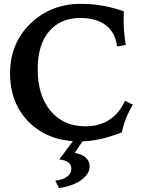

<svg xmlns="http://www.w3.org/2000/svg" viewBox="-20 -723 745 995"><path d="M394.5 9.8Q232.9 9.8 132.6 -87.6Q32.2 -185.1 32.2 -343.3Q32.2 -499 138.2 -601.1Q244.1 -703.1 398.9 -703.1Q515.1 -703.1 621.6 -664.1Q620.6 -644 620.6 -623Q620.6 -559.1 631.8 -489.7L586.4 -482.4Q578.6 -552.7 529.5 -591.3Q480.5 -629.9 396 -629.9Q293 -629.9 234.1 -560.3Q175.3 -490.7 175.3 -365.7Q175.3 -227.1 242.7 -147.7Q310.1 -68.4 421.4 -68.4Q566.4 -68.4 627.9 -200.2L668.5 -180.7Q625.5 -109.4 611.8 -37.6Q494.6 9.8 394.5 9.8ZM286.1 252 266.6 213.9Q349.6 200.2 349.6 151.4Q349.6 109.4 287.1 103.5L363.3 1H413.1L367.2 69.3Q444.3 84 444.3 139.6Q444.3 177.7 402.3 209Q360.4 240.2 286.1 252Z"/></svg>

Font: Kelvinch
Style: Bold
Weight: 700
Designer: Paul James Miller
Foundry: High-Logic / Made with FontCreator
Version: Version 3.501;March 28, 2021;FontCreator 13.0.0.2683 64-bit